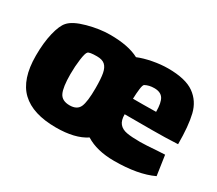

<svg xmlns="http://www.w3.org/2000/svg" viewBox="-107 -749 1161 1025"><g transform="rotate(30 473.0 -237.0)"><path d="M852 -114Q863 -114 891 -116L909 6Q818 49 671 49Q564 49 496 6Q430 50 313 50Q170 50 99.5 -17Q29 -84 29 -229Q29 -309 43.5 -369Q58 -429 80 -453Q107 -484 180 -504Q253 -524 318 -524Q431 -524 496 -489Q532 -504 581.5 -513.5Q631 -523 676 -523Q783 -523 836.5 -485Q890 -447 906.5 -379.5Q923 -312 923 -199Q843 -195 765 -195H596Q596 -157 612 -138Q628 -119 658 -113.5Q688 -108 741 -108Q771 -108 852 -114ZM593 -289H655Q710 -289 735 -290Q735 -347 719 -371Q703 -395 664 -395Q632 -395 608 -382Q601 -378 597.5 -350.5Q594 -323 593 -289ZM392 -238Q392 -296 386 -327.5Q380 -359 363.5 -374Q347 -389 314 -389Q267 -389 259 -380Q250 -372 244 -328Q238 -284 238 -236Q238 -155 254 -122Q270 -89 317 -89Q363 -89 377.5 -121.5Q392 -154 392 -238Z"/></g></svg>

Font: Lalezar
Style: Bold
Weight: 700
Designer: Borna Izadpanah
Foundry: Borna Izadpanah
Version: Version 1.003;January 24, 2021;FontCreator 13.0.0.2683 64-bi